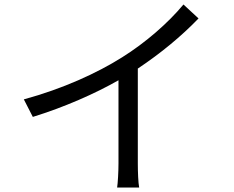

<svg xmlns="http://www.w3.org/2000/svg" viewBox="-20 -803 1040 854"><path d="M86 -361 126 -283C265 -326 402 -386 507 -446V-76C507 -38 504 12 501 31H599C595 11 593 -38 593 -76V-498C695 -566 787 -642 863 -721L796 -783C727 -700 627 -613 523 -548C412 -478 259 -408 86 -361Z"/></svg>

Font: Noto Sans Mono CJK SC
Style: Regular
Weight: 400
Designer: Ryoko NISHIZUKA 西塚涼子 (kana, bopomofo & ideographs); Paul D. Hunt (Latin, Greek & Cyrillic); Sandoll Communications 산돌커뮤니
Foundry: Adobe
Version: Version 2.004;hotconv 1.0.118;makeotfexe 2.5.65603